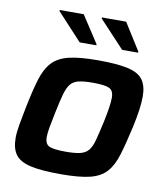

<svg xmlns="http://www.w3.org/2000/svg" viewBox="-81 -776 736 851"><g transform="rotate(10 287.0 -350.0)"><path d="M249 8Q162 8 113.5 -3Q65 -14 45 -41Q25 -68 25 -115Q25 -142 31 -176Q37 -210 46 -255Q62 -335 77.5 -386Q93 -437 120 -466Q147 -495 195.5 -506.5Q244 -518 325 -518Q412 -518 460.5 -507Q509 -496 528.5 -468.5Q548 -441 548 -394Q548 -342 529 -255Q511 -175 495.5 -124Q480 -73 453.5 -44Q427 -15 379.5 -3.5Q332 8 249 8ZM254 -94Q294 -94 318 -99.5Q342 -105 355.5 -121Q369 -137 377.5 -169Q386 -201 398 -255Q406 -293 410 -320Q414 -347 414 -365Q414 -397 394 -406.5Q374 -416 321 -416Q280 -416 256.5 -410.5Q233 -405 220 -389Q207 -373 198 -341Q189 -309 178 -255Q170 -216 165 -189Q160 -162 160 -144Q160 -112 180 -103Q200 -94 254 -94ZM231 -582 119 -703V-708H227L306 -587V-582ZM422 -582 309 -703V-708H418L494 -587V-582Z"/></g></svg>

Font: Saira SemiBold
Style: Italic
Weight: 600
Italic angle: -12°
Designer: Hector Gatti with collaboration of the Omnibus-Type team
Foundry: Omnibus-Type
Version: Version 1.100; ttfautohint (v1.8.3)